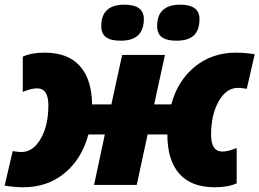

<svg xmlns="http://www.w3.org/2000/svg" viewBox="-32 -787 1104 817"><path d="M64.9 -545.9Q101.6 -563 158.2 -563Q256.3 -563 307.4 -506.6Q358.4 -450.2 359.9 -342.8H441.9L487.8 -553.2H669.9L624 -342.8H696.8Q724.6 -444.8 797.9 -503.9Q871.1 -563 972.2 -563Q1009.8 -563 1051.8 -556.2L1018.1 -409.2Q993.2 -413.1 981 -413.1Q930.7 -413.1 898.4 -355.7Q866.2 -298.3 866.2 -213.9Q866.2 -142.1 914.1 -142.1Q938.5 -142.1 975.1 -157.2V-6.8Q938 9.8 881.8 9.8Q781.7 9.8 731 -47.6Q680.2 -105 680.2 -214.8H596.2L549.8 0H368.2L414.1 -214.8H344.2Q315.9 -110.4 242.9 -50.3Q169.9 9.8 67.9 9.8Q31.2 9.8 -12.2 2.9L22 -144Q46.9 -140.1 59.1 -140.1Q108.9 -140.1 141.4 -196.8Q173.8 -253.4 173.8 -338.9Q173.8 -411.1 126 -411.1Q101.6 -411.1 64.9 -396ZM398.9 -675.8Q398.9 -767.1 497.1 -767.1Q580.1 -767.1 580.1 -706.1Q580.1 -613.8 481.9 -613.8Q439 -613.8 418.9 -628.9Q398.9 -644 398.9 -675.8ZM636.7 -675.8Q636.7 -767.1 734.9 -767.1Q816.9 -767.1 816.9 -706.1Q816.9 -658.7 792.7 -636.2Q768.6 -613.8 719.7 -613.8Q676.8 -613.8 656.7 -628.9Q636.7 -644 636.7 -675.8Z"/></svg>

Font: Open Sans Extrabold
Style: Italic
Weight: 800
Italic angle: -12°
Foundry: Ascender Corporation
Version: Version 1.10